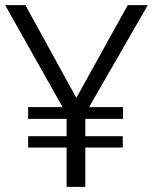

<svg xmlns="http://www.w3.org/2000/svg" viewBox="-30 -731 627 751"><path d="M230.5 -153.8H80.1V-198.2H230.5V-266.1H80.1V-312H214.8L-9.8 -710.9H69.3L268.6 -348.1L469.7 -710.9H547.9L318.4 -312H451.2V-266.1H303.7V-198.2H450.2V-153.8H303.7V0H230.5Z"/></svg>

Font: Ride Light
Style: Regular
Weight: 300
Version: Version 3.000